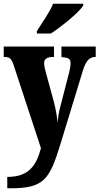

<svg xmlns="http://www.w3.org/2000/svg" viewBox="-23 -786 534 1031"><path d="M175 -619V-606H250C309 -644 403 -721 424 -756V-766H262C245 -721 200 -660 175 -619ZM16 164V225H35C212 225 243 177 299 -4L423 -410C439 -460 458 -480 488 -480H491V-536H307V-480L311 -479C343 -476 356 -472 356 -447C356 -432 351 -405 347 -392L299 -206C293 -183 289 -158 286 -127C284 -153 278 -195 266 -240L223 -398C218 -416 214 -433 214 -447C214 -468 227 -480 263 -480H267V-536H-3V-480H2C26 -480 38 -474 51 -434L197 10C172 101 134 164 16 164Z"/></svg>

Font: Noto Serif Devanagari ExtraCondensed Black
Style: Regular
Weight: 900
Width: 2
Designer: Universal Thirst, Indian Type Foundry and the Monotype Design Team
Foundry: Monotype Imaging Inc.
Version: Version 2.004